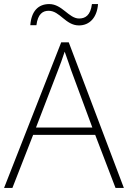

<svg xmlns="http://www.w3.org/2000/svg" viewBox="-20 -924 630 944"><path d="M129 -800H159C166 -856 191 -871 219 -871C275 -871 302 -799 368 -799C420 -799 457 -837 462 -904H432C425 -848 399 -833 369 -833C318 -833 286 -904 222 -904C168 -904 134 -869 129 -800ZM548 0H589L318 -716H281L0 0H41L143 -261H448ZM330 -578 434 -297H157L265 -578C275 -604 288 -638 298 -670C310 -636 323 -600 330 -578Z"/></svg>

Font: Noto Sans Telugu ExtraLight
Style: Regular
Weight: 200
Designer: Jelle Bosma - Monotype Design Team
Foundry: Monotype Imaging Inc.
Version: Version 2.005